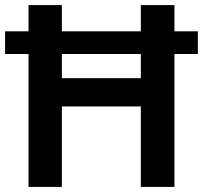

<svg xmlns="http://www.w3.org/2000/svg" viewBox="-20 -734 797 754"><path d="M92 0V-522H0V-611H92V-714H223V-611H533V-714H665V-611H757V-522H665V0H533V-316H223V0ZM223 -427H533V-522H223Z"/></svg>

Font: Noto Sans Syriac Eastern SemiBold
Style: Regular
Weight: 600
Designer: Patrick Giasson and the Monotype Design Team
Foundry: Monotype Imaging Inc.
Version: Version 3.001